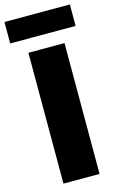

<svg xmlns="http://www.w3.org/2000/svg" viewBox="-155 -1006 657 1063"><g transform="rotate(-15 173.5 -474.5)"><path d="M70 0H277V-750H70ZM361 -826V-949H-14V-826Z"/></g></svg>

Font: Bounded
Style: Bold
Weight: 700
Designer: Vlad Churkin
Version: Version 3.0